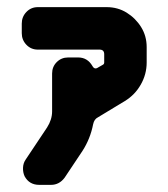

<svg xmlns="http://www.w3.org/2000/svg" viewBox="-20 -518 471 538"><path d="M391 -343Q391 -310 374.5 -281Q358 -252 330 -235L254 -189Q244 -184 241 -170Q233 -129 211 -95L161 -20Q146 0 123 0H90Q62 0 49 -24Q44 -35 44.5 -48Q45 -61 52 -71L112 -161Q126 -183 126 -206V-312Q126 -331 139 -344Q152 -357 171 -357H199Q225 -357 239 -333Q245 -322 255 -329L269 -337Q272 -339 272 -343V-366Q272 -379 259 -379H86Q67 -379 54 -392.5Q41 -406 41 -425V-452Q41 -471 54 -484.5Q67 -498 86 -498H279Q310 -498 335 -482.5Q360 -467 375.5 -442Q391 -417 391 -386Z"/></svg>

Font: Monomaniac One
Style: Regular
Weight: 400
Version: Version 1.000; ttfautohint (v1.8.3)